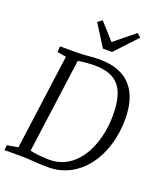

<svg xmlns="http://www.w3.org/2000/svg" viewBox="-177 -1104 1036 1225"><g transform="rotate(20 341.0 -492.0)"><path d="M106.5 -743H232Q267.5 -744 302.5 -747.5Q337.5 -751 372 -751Q448 -751 501.8 -729.5Q555.5 -708 589.8 -668Q624 -628 640 -572.8Q656 -517.5 656 -450Q656 -353 630.2 -269.5Q604.5 -186 557 -123.8Q509.5 -61.5 443.5 -26.8Q377.5 8 296.5 8Q268.5 8 244.2 6.8Q220 5.5 198 4Q176 2.5 155.5 1.2Q135 0 114 0H-1L3 -34.5L77 -47L164 -693.5L103 -703.5ZM152 -16.5 137 -58Q155.5 -52.5 182.8 -48.2Q210 -44 238 -41.8Q266 -39.5 286.5 -39.5Q345 -39.5 391.2 -62.2Q437.5 -85 472 -124.8Q506.5 -164.5 529 -216.2Q551.5 -268 562.8 -326Q574 -384 574 -443Q574 -512 561.8 -561.5Q549.5 -611 523.2 -642.5Q497 -674 455.5 -689.2Q414 -704.5 355 -704.5Q334 -704.5 309 -702.5Q284 -700.5 262 -697.5Q240 -694.5 227 -692.5L249 -731.5ZM368 -823 275.5 -970 305 -992.5Q330 -965 355 -937Q380 -909 405 -881Q439 -909 473.5 -936.8Q508 -964.5 542.5 -992.5L568 -970L430.5 -823Z"/></g></svg>

Font: Merriweather 20pt Light
Style: Italic
Weight: 300
Italic angle: -7.8°
Version: Version 2.101